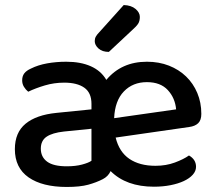

<svg xmlns="http://www.w3.org/2000/svg" viewBox="-20 -727 856 762"><path d="M243 -482Q300 -482 340.5 -464Q381 -446 402 -410Q462 -482 563 -482Q611 -482 650.5 -466.5Q690 -451 718.5 -423.5Q747 -396 763 -358Q779 -320 779 -275Q779 -250 766.5 -238Q754 -226 731 -223L439 -181Q453 -124 493.5 -96.5Q534 -69 597 -69Q639 -69 674 -82Q709 -95 730 -110Q758 -94 758 -65Q758 -48 745 -33.5Q732 -19 709.5 -8.5Q687 2 656.5 8Q626 14 591 14Q481 14 419 -48Q414 -37 406 -29Q398 -21 388 -16Q363 -3 330.5 6Q298 15 245 15Q148 15 93.5 -23Q39 -61 39 -135Q39 -201 81.5 -236Q124 -271 204 -279L343 -293V-315Q343 -359 314.5 -379Q286 -399 235 -399Q195 -399 158 -388Q121 -377 92 -363Q82 -371 75 -382.5Q68 -394 68 -408Q68 -425 76.5 -436Q85 -447 103 -455Q131 -469 167 -475.5Q203 -482 243 -482ZM245 -67Q280 -67 306 -74Q332 -81 343 -89V-216L234 -205Q188 -200 165 -184.5Q142 -169 142 -137Q142 -104 167 -85.5Q192 -67 245 -67ZM563 -401Q507 -401 471.5 -364Q436 -327 433 -258L679 -293Q675 -338 646 -369.5Q617 -401 563 -401ZM471 -707Q501 -706 518 -691.5Q535 -677 535 -660Q535 -643 528 -632.5Q521 -622 504 -607L412 -521Q386 -521 371 -534.5Q356 -548 356 -564Q356 -574 360.5 -582Q365 -590 373 -598Z"/></svg>

Font: Baloo Bhaina 2 Medium
Style: Regular
Weight: 500
Designer: Yesha Goshar, Manish Minz, Shuchita Grover and Ek Type
Foundry: Ek Type
Version: Version 1.640;hotconv 1.0.111;makeotfexe 2.5.65597; ttfautoh